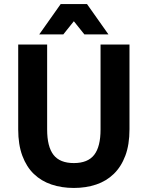

<svg xmlns="http://www.w3.org/2000/svg" viewBox="-20 -920 730 949"><path d="M345 9Q285 9 234.5 -8Q184 -25 147.5 -60Q111 -95 90.5 -150Q70 -205 70 -280V-700H213V-280Q213 -195 244.5 -154.5Q276 -114 345 -114Q414 -114 445.5 -154.5Q477 -195 477 -280V-700H620V-281Q620 -205 599.5 -150.5Q579 -96 542.5 -60.5Q506 -25 455.5 -8Q405 9 345 9ZM280 -900H410L516 -750H397L345 -815L293 -750H174Z"/></svg>

Font: Golos UI VF
Style: Regular
Weight: 400
Designer: A.Korolkova, Vitaly Kuzmin
Foundry: ParaType Ltd
Version: Version 2.000